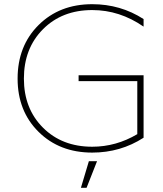

<svg xmlns="http://www.w3.org/2000/svg" viewBox="-20 -718 779 916"><path d="M420 -18Q534 -18 635 -78V-331H355V-359H665V-61Q555 10 420 10Q264 10 164 -89Q64 -188 64 -343Q64 -499 164 -598.5Q264 -698 420 -698Q555 -698 665 -627V-591Q551 -670 420 -670Q276 -670 185 -578.5Q94 -487 94 -343Q94 -200 185 -109Q276 -18 420 -18ZM443 51 393 178H366L404 51Z"/></svg>

Font: Roundo ExtraLight
Style: Regular
Weight: 250
Designer: Namrata Goyal (Gurmukhi), Shiva Nallaperumal (Latin)
Foundry: Indian Type Foundry
Version: Version 1.000;PS 1.0;hotconv 1.0.88;makeotf.lib2.5.647800